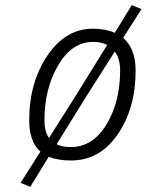

<svg xmlns="http://www.w3.org/2000/svg" viewBox="-20 -624 577 756"><path d="M346 -511Q394 -511 432 -495L499 -604L537 -588L465 -475Q514 -432 514 -346Q514 -198 443.5 -95Q373 8 259 8Q208 8 172 -7L99 112L61 96L139 -27Q95 -66 95 -150Q95 -299 166.5 -405Q238 -511 346 -511ZM259 -45Q345 -45 399 -133.5Q453 -222 453 -347Q453 -393 432 -421L317 -240L203 -56Q224 -45 259 -45ZM346 -459Q263 -459 209 -367Q155 -275 155 -150Q155 -106 173 -81L285 -258L402 -447Q379 -459 346 -459Z"/></svg>

Font: Titillium Web Light
Style: Italic
Weight: 300
Italic angle: -13°
Version: Version 1.002;PS 57.000;hotconv 1.0.70;makeotf.lib2.5.55311